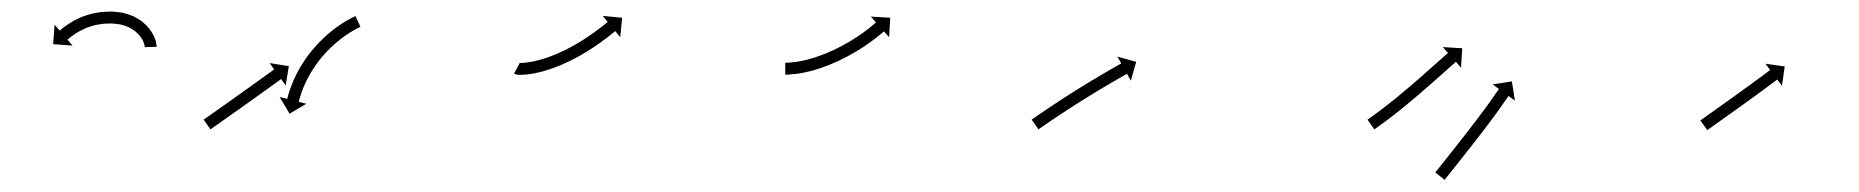

<svg xmlns="http://www.w3.org/2000/svg" viewBox="-20 -286 3127 323"><path d="M223.4 -208.4C223.5 -207.8 223.5 -207.3 223.5 -206.7L243.5 -207.3C243.5 -208.1 243.4 -208.9 243.4 -209.7C243.4 -209.7 243.4 -209.8 243.4 -210C243.3 -210.1 243.3 -210.2 243.3 -210.2C243 -212.5 242.6 -214.8 242 -217.1C242 -217.1 241.9 -217.2 241.9 -217.4C241.9 -217.5 241.8 -217.7 241.8 -217.7C240.8 -220.9 239.5 -224 238 -227.1C238 -227.1 238 -227.2 237.9 -227.4C237.8 -227.5 237.7 -227.7 237.7 -227.7C235.6 -231.4 233.3 -235 230.7 -238.4C230.7 -238.4 230.6 -238.5 230.5 -238.6C230.4 -238.8 230.2 -238.9 230.2 -238.9C226.9 -242.7 223.3 -246.2 219.5 -249.4C219.5 -249.4 219.4 -249.5 219.2 -249.6C219.1 -249.7 218.9 -249.9 218.9 -249.9C214.4 -253.1 209.7 -255.9 204.7 -258.5C204.7 -258.5 204.6 -258.5 204.4 -258.6C204.2 -258.7 204 -258.8 204 -258.8C198.6 -261 193.1 -262.8 187.4 -264.3C187.4 -264.3 187.2 -264.3 187.1 -264.3C186.9 -264.4 186.7 -264.4 186.7 -264.4C180.9 -265.5 175 -266.1 169.1 -266.5C169.1 -266.5 168.9 -266.5 168.8 -266.5C168.7 -266.5 168.6 -266.5 168.6 -266.5C162.7 -266.5 156.9 -266.3 151.1 -265.8C151.1 -265.8 151 -265.8 150.9 -265.8C150.8 -265.8 150.7 -265.8 150.7 -265.8C145.1 -265.1 139.5 -264.1 133.9 -262.8C133.9 -262.8 133.8 -262.8 133.7 -262.8C133.6 -262.7 133.5 -262.7 133.5 -262.7C128.4 -261.3 123.3 -259.7 118.4 -257.8C118.4 -257.8 118.3 -257.8 118.2 -257.8C118.1 -257.7 118 -257.7 118 -257.7C113.6 -255.8 109.3 -253.8 105.1 -251.6C105.1 -251.6 105 -251.6 104.9 -251.5C104.8 -251.5 104.8 -251.5 104.8 -251.5C101.3 -249.5 97.9 -247.4 94.5 -245.2C94.5 -245.2 94.4 -245.2 94.4 -245.2C94.3 -245.1 94.3 -245.1 94.3 -245.1C91.8 -243.3 89.3 -241.5 86.8 -239.7C86.8 -239.7 86.8 -239.7 86.7 -239.6C86.7 -239.6 86.7 -239.6 86.7 -239.6C85.1 -238.3 83.6 -237.1 82.1 -235.8C82.1 -235.8 82.1 -235.8 82 -235.8C82 -235.8 82 -235.8 82 -235.8C81.5 -235.3 81 -234.9 80.4 -234.5L71.8 -244.4L69.4 -211.7L102.1 -209.3L93.5 -219.3C94 -219.7 94.5 -220.2 95 -220.6C95 -220.6 95 -220.6 94.9 -220.5C94.9 -220.5 94.9 -220.5 94.9 -220.5C96.3 -221.7 97.7 -222.8 99.1 -223.9C99.1 -223.9 99 -223.9 99 -223.8C99 -223.8 98.9 -223.8 98.9 -223.8C101.1 -225.5 103.4 -227.1 105.7 -228.6C105.7 -228.6 105.6 -228.6 105.6 -228.6C105.5 -228.5 105.4 -228.5 105.4 -228.5C108.4 -230.4 111.5 -232.3 114.6 -234.1C114.6 -234.1 114.5 -234 114.5 -234C114.4 -233.9 114.3 -233.9 114.3 -233.9C118 -235.8 121.9 -237.6 125.8 -239.3C125.8 -239.3 125.7 -239.2 125.6 -239.2C125.5 -239.1 125.4 -239.1 125.4 -239.1C129.8 -240.8 134.3 -242.2 138.8 -243.4C138.8 -243.4 138.7 -243.4 138.6 -243.4C138.5 -243.4 138.3 -243.3 138.3 -243.3C143.3 -244.4 148.2 -245.3 153.2 -245.9C153.2 -245.9 153.1 -245.9 153 -245.9C152.9 -245.9 152.8 -245.9 152.8 -245.9C158 -246.3 163.2 -246.5 168.4 -246.5C168.4 -246.5 168.3 -246.5 168.2 -246.5C168.1 -246.5 167.9 -246.5 167.9 -246.5C173 -246.2 178.1 -245.6 183.2 -244.7C183.2 -244.7 183 -244.8 182.8 -244.8C182.7 -244.8 182.5 -244.9 182.5 -244.9C187.2 -243.7 191.9 -242.2 196.4 -240.3C196.4 -240.3 196.2 -240.4 196 -240.5C195.9 -240.5 195.7 -240.6 195.7 -240.6C199.7 -238.6 203.6 -236.3 207.2 -233.6C207.2 -233.6 207.1 -233.7 206.9 -233.9C206.8 -234 206.6 -234.1 206.6 -234.1C209.7 -231.5 212.6 -228.7 215.2 -225.7C215.2 -225.7 215.1 -225.9 215 -226C214.9 -226.2 214.7 -226.3 214.7 -226.3C216.8 -223.6 218.6 -220.8 220.3 -217.9C220.3 -217.9 220.2 -218.1 220.1 -218.2C220 -218.4 220 -218.5 220 -218.5C221 -216.3 222 -213.9 222.8 -211.6C222.8 -211.6 222.7 -211.7 222.7 -211.9C222.6 -212 222.6 -212.2 222.6 -212.2C223 -210.8 223.3 -209.3 223.5 -207.8C223.5 -207.8 223.5 -208 223.4 -208.1C223.4 -208.2 223.4 -208.4 223.4 -208.4Z M323.9 -85.7C323.5 -85.4 323 -85.1 322.6 -84.8L334 -68.4C334.5 -68.7 334.9 -69 335.4 -69.3C336.6 -70.2 337.9 -71.1 339.2 -72C341.1 -73.4 343.1 -74.7 345.1 -76.1C347.6 -77.9 350.1 -79.7 352.7 -81.5C355.7 -83.6 358.7 -85.7 361.7 -87.8C365.1 -90.2 368.5 -92.6 371.8 -95C375.4 -97.5 379 -100 382.6 -102.6C386.3 -105.2 390 -107.8 393.7 -110.5C397.4 -113.1 401.1 -115.7 404.8 -118.4C408.3 -120.9 411.9 -123.5 415.5 -126.1C418.8 -128.4 422.1 -130.8 425.5 -133.2C428.5 -135.4 431.5 -137.5 434.5 -139.7C437 -141.5 439.5 -143.3 442 -145.1C444 -146.5 445.9 -147.9 447.9 -149.3C449.1 -150.3 450.4 -151.2 451.6 -152.1C452.1 -152.4 452.5 -152.7 452.9 -153L460.6 -142.3L465.9 -174.7L433.5 -179.9L441.2 -169.2C440.8 -168.9 440.4 -168.6 439.9 -168.3C438.7 -167.4 437.4 -166.5 436.2 -165.6C434.2 -164.2 432.3 -162.8 430.3 -161.4C427.8 -159.6 425.3 -157.7 422.8 -155.9C419.8 -153.8 416.8 -151.6 413.8 -149.5C410.5 -147.1 407.1 -144.7 403.8 -142.3C400.3 -139.8 396.7 -137.2 393.1 -134.6C389.4 -132 385.7 -129.4 382.1 -126.8C378.4 -124.1 374.7 -121.5 371 -118.9C367.4 -116.3 363.8 -113.8 360.3 -111.3C356.9 -108.9 353.6 -106.5 350.2 -104.2C347.2 -102.1 344.2 -100 341.2 -97.8C338.7 -96.1 336.1 -94.3 333.6 -92.5C331.6 -91.1 329.7 -89.7 327.7 -88.4C326.4 -87.5 325.2 -86.6 323.9 -85.7ZM584.6 -240C585.2 -240.3 585.8 -240.6 586.4 -240.9L577.9 -259C577.3 -258.7 576.7 -258.4 576.1 -258.1C576.1 -258.1 576.1 -258.1 576 -258.1C576 -258.1 576 -258.1 576 -258.1C574.2 -257.2 572.5 -256.3 570.8 -255.4C570.8 -255.4 570.7 -255.4 570.7 -255.4C570.7 -255.4 570.6 -255.4 570.6 -255.4C568 -254 565.3 -252.5 562.7 -251C562.7 -251 562.6 -250.9 562.6 -250.9C562.6 -250.9 562.5 -250.9 562.5 -250.9C559.2 -248.9 555.9 -246.8 552.6 -244.6C552.6 -244.6 552.5 -244.6 552.5 -244.6C552.4 -244.5 552.4 -244.5 552.4 -244.5C548.6 -241.9 544.8 -239.2 541.1 -236.4C541.1 -236.4 541.1 -236.4 541.1 -236.3C541 -236.3 541 -236.3 541 -236.3C536.9 -233.1 533 -229.8 529.1 -226.4C529.1 -226.4 529 -226.4 529 -226.3C528.9 -226.3 528.9 -226.2 528.9 -226.2C524.8 -222.5 520.9 -218.7 517 -214.8C517 -214.8 516.9 -214.8 516.9 -214.7C516.8 -214.7 516.8 -214.6 516.8 -214.6C512.9 -210.5 509.1 -206.2 505.4 -201.9C505.4 -201.9 505.4 -201.9 505.3 -201.8C505.3 -201.8 505.3 -201.7 505.3 -201.7C501.7 -197.3 498.2 -192.8 494.9 -188.2C494.9 -188.2 494.8 -188.1 494.8 -188.1C494.8 -188 494.7 -187.9 494.7 -187.9C491.6 -183.4 488.6 -178.8 485.7 -174.1C485.7 -174.1 485.7 -174 485.7 -174C485.6 -173.9 485.6 -173.8 485.6 -173.8C483 -169.4 480.5 -164.8 478.2 -160.2C478.2 -160.2 478.2 -160.2 478.1 -160.1C478.1 -160.1 478.1 -160 478.1 -160C476.1 -155.9 474.2 -151.6 472.3 -147.4C472.3 -147.4 472.3 -147.3 472.3 -147.3C472.3 -147.2 472.3 -147.2 472.3 -147.2C470.8 -143.5 469.4 -139.9 468.1 -136.2C468.1 -136.2 468.1 -136.2 468.1 -136.1C468.1 -136.1 468 -136 468 -136C467.1 -133.2 466.2 -130.3 465.3 -127.4C465.3 -127.4 465.3 -127.4 465.3 -127.3C465.3 -127.3 465.2 -127.3 465.2 -127.3C464.7 -125.4 464.2 -123.5 463.7 -121.7C463.7 -121.7 463.7 -121.6 463.7 -121.6C463.7 -121.6 463.7 -121.6 463.7 -121.6C463.5 -120.9 463.3 -120.3 463.2 -119.6L450.4 -122.9L467.1 -94.7L495.3 -111.4L482.5 -114.7C482.7 -115.3 482.9 -116 483 -116.6C483 -116.6 483 -116.6 483 -116.6C483 -116.5 483 -116.5 483 -116.5C483.5 -118.3 484 -120 484.5 -121.8C484.5 -121.8 484.5 -121.7 484.4 -121.7C484.4 -121.7 484.4 -121.6 484.4 -121.6C485.2 -124.3 486.1 -127 487 -129.7C487 -129.7 487 -129.6 487 -129.6C487 -129.5 486.9 -129.5 486.9 -129.5C488.2 -132.9 489.5 -136.4 490.8 -139.7C490.8 -139.7 490.8 -139.7 490.8 -139.6C490.8 -139.6 490.7 -139.5 490.7 -139.5C492.4 -143.5 494.2 -147.5 496.1 -151.3C496.1 -151.3 496.1 -151.3 496.1 -151.2C496 -151.2 496 -151.1 496 -151.1C498.2 -155.4 500.5 -159.7 502.9 -163.9C502.9 -163.9 502.9 -163.8 502.9 -163.7C502.8 -163.7 502.8 -163.6 502.8 -163.6C505.5 -168 508.3 -172.4 511.2 -176.6C511.2 -176.6 511.2 -176.6 511.2 -176.5C511.1 -176.5 511.1 -176.4 511.1 -176.4C514.2 -180.8 517.5 -185 520.8 -189.2C520.8 -189.2 520.8 -189.1 520.7 -189.1C520.7 -189 520.6 -189 520.6 -189C524.1 -193 527.7 -197 531.3 -200.9C531.3 -200.9 531.3 -200.8 531.3 -200.8C531.2 -200.8 531.2 -200.7 531.2 -200.7C534.8 -204.4 538.5 -208 542.4 -211.5C542.4 -211.5 542.3 -211.4 542.3 -211.4C542.2 -211.3 542.2 -211.3 542.2 -211.3C545.8 -214.5 549.6 -217.6 553.4 -220.6C553.4 -220.6 553.3 -220.5 553.3 -220.5C553.2 -220.5 553.2 -220.4 553.2 -220.4C556.6 -223 560.1 -225.6 563.7 -228C563.7 -228 563.7 -228 563.6 -228C563.6 -227.9 563.5 -227.9 563.5 -227.9C566.6 -229.9 569.7 -231.9 572.8 -233.7C572.8 -233.7 572.8 -233.7 572.7 -233.7C572.7 -233.7 572.7 -233.6 572.7 -233.6C575.1 -235 577.5 -236.4 580 -237.7C580 -237.7 580 -237.7 579.9 -237.7C579.9 -237.7 579.9 -237.7 579.9 -237.7C581.5 -238.5 583.1 -239.3 584.7 -240.1C584.7 -240.1 584.7 -240.1 584.7 -240.1C584.7 -240 584.6 -240 584.6 -240Z M853 -180.1C852.5 -180.2 854.6 -179.6 854.2 -179.8L844.8 -162.2C846.5 -161.3 848.7 -160.5 850.9 -160.2C850.9 -160.2 851 -160.2 851.1 -160.2C851.2 -160.2 851.4 -160.2 851.4 -160.2C853.5 -160.1 855.6 -160.1 857.7 -160.1C857.7 -160.1 857.8 -160.1 857.9 -160.1C857.9 -160.1 858 -160.1 858 -160.1C861.1 -160.3 864.2 -160.5 867.3 -160.8C867.3 -160.8 867.4 -160.8 867.5 -160.8C867.5 -160.9 867.6 -160.9 867.6 -160.9C871.5 -161.4 875.4 -162 879.3 -162.7C879.3 -162.7 879.4 -162.7 879.4 -162.7C879.5 -162.7 879.6 -162.7 879.6 -162.7C884.1 -163.7 888.6 -164.8 893.1 -165.9C893.1 -165.9 893.2 -165.9 893.2 -166C893.3 -166 893.4 -166 893.4 -166C898.3 -167.4 903.2 -168.9 908.1 -170.6C908.1 -170.6 908.2 -170.6 908.2 -170.6C908.3 -170.6 908.3 -170.6 908.3 -170.6C913.5 -172.5 918.6 -174.5 923.7 -176.6C923.7 -176.6 923.7 -176.6 923.7 -176.6C923.8 -176.6 923.8 -176.6 923.8 -176.6C929 -178.9 934.1 -181.2 939.2 -183.7C939.2 -183.7 939.3 -183.7 939.3 -183.7C939.4 -183.8 939.4 -183.8 939.4 -183.8C944.4 -186.3 949.4 -188.9 954.3 -191.6C954.3 -191.6 954.4 -191.7 954.4 -191.7C954.4 -191.7 954.5 -191.7 954.5 -191.7C959.2 -194.4 963.9 -197.2 968.5 -200C968.5 -200 968.6 -200 968.6 -200.1C968.6 -200.1 968.6 -200.1 968.6 -200.1C972.9 -202.8 977.2 -205.6 981.4 -208.4C981.4 -208.4 981.4 -208.4 981.5 -208.4C981.5 -208.5 981.5 -208.5 981.5 -208.5C985.3 -211 989 -213.7 992.7 -216.3C992.7 -216.3 992.7 -216.3 992.7 -216.3C992.7 -216.4 992.7 -216.4 992.7 -216.4C995.8 -218.6 998.9 -220.9 1002 -223.3C1002 -223.3 1002 -223.3 1002 -223.3C1002 -223.3 1002 -223.3 1002 -223.3C1004.4 -225.1 1006.7 -226.9 1009 -228.8C1009 -228.8 1009 -228.8 1009 -228.8C1009 -228.8 1009 -228.8 1009 -228.8C1010.5 -230 1012 -231.2 1013.5 -232.4L1013.5 -232.4L1013.5 -232.4C1014 -232.8 1014.5 -233.2 1015 -233.7L1023.4 -223.5L1026.6 -256.1L994 -259.3L1002.3 -249.1C1001.8 -248.7 1001.3 -248.3 1000.8 -247.9L1000.8 -247.9L1000.8 -247.9C999.4 -246.7 998 -245.6 996.5 -244.4C996.5 -244.4 996.5 -244.4 996.5 -244.4C996.6 -244.4 996.6 -244.4 996.6 -244.4C994.3 -242.6 992.1 -240.9 989.8 -239.1C989.8 -239.1 989.8 -239.1 989.8 -239.1C989.8 -239.2 989.8 -239.2 989.8 -239.2C986.9 -236.9 983.9 -234.7 980.9 -232.5C980.9 -232.5 980.9 -232.5 980.9 -232.5C981 -232.5 981 -232.5 981 -232.5C977.4 -230 973.8 -227.4 970.2 -225C970.2 -225 970.2 -225 970.2 -225C970.3 -225 970.3 -225 970.3 -225C966.2 -222.3 962.1 -219.6 958 -217C958 -217 958 -217 958 -217C958.1 -217.1 958.1 -217.1 958.1 -217.1C953.6 -214.4 949.1 -211.7 944.6 -209.1C944.6 -209.1 944.6 -209.1 944.6 -209.1C944.7 -209.2 944.7 -209.2 944.7 -209.2C940 -206.6 935.2 -204.1 930.4 -201.6C930.4 -201.6 930.4 -201.6 930.5 -201.7C930.5 -201.7 930.6 -201.7 930.6 -201.7C925.7 -199.4 920.8 -197.1 915.9 -195C915.9 -195 915.9 -195 916 -195C916 -195 916.1 -195.1 916.1 -195.1C911.3 -193.1 906.4 -191.2 901.5 -189.5C901.5 -189.5 901.6 -189.5 901.6 -189.5C901.7 -189.5 901.7 -189.5 901.7 -189.5C897.1 -188 892.5 -186.5 887.9 -185.2C887.9 -185.2 887.9 -185.2 888 -185.3C888 -185.3 888.1 -185.3 888.1 -185.3C883.9 -184.2 879.7 -183.2 875.5 -182.3C875.5 -182.3 875.6 -182.3 875.6 -182.3C875.7 -182.4 875.7 -182.4 875.7 -182.4C872.2 -181.7 868.6 -181.2 865 -180.7C865 -180.7 865.1 -180.7 865.2 -180.7C865.2 -180.7 865.3 -180.7 865.3 -180.7C862.6 -180.5 859.9 -180.2 857.1 -180.1C857.1 -180.1 857.2 -180.1 857.3 -180.1C857.3 -180.1 857.4 -180.1 857.4 -180.1C855.8 -180.1 854.1 -180.1 852.4 -180.2C852.4 -180.2 852.6 -180.2 852.7 -180.1C852.8 -180.1 853 -180.1 853 -180.1Z M1302.9 -180.5C1302.2 -180.5 1301.6 -180.5 1301 -180.5L1301 -160.5C1301.7 -160.5 1302.4 -160.5 1303.1 -160.5C1303.1 -160.5 1303.1 -160.5 1303.2 -160.5C1303.2 -160.5 1303.2 -160.5 1303.2 -160.5C1305.2 -160.6 1307.2 -160.6 1309.1 -160.7C1309.1 -160.7 1309.2 -160.7 1309.2 -160.8C1309.3 -160.8 1309.3 -160.8 1309.3 -160.8C1312.4 -161 1315.4 -161.3 1318.4 -161.6C1318.4 -161.6 1318.5 -161.6 1318.5 -161.6C1318.6 -161.6 1318.7 -161.6 1318.7 -161.6C1322.6 -162.1 1326.4 -162.7 1330.3 -163.4C1330.3 -163.4 1330.4 -163.4 1330.4 -163.5C1330.5 -163.5 1330.5 -163.5 1330.5 -163.5C1335.1 -164.4 1339.6 -165.4 1344.1 -166.5C1344.1 -166.5 1344.1 -166.6 1344.2 -166.6C1344.2 -166.6 1344.3 -166.6 1344.3 -166.6C1349.3 -167.9 1354.2 -169.4 1359.1 -171C1359.1 -171 1359.1 -171 1359.2 -171C1359.2 -171 1359.3 -171 1359.3 -171C1364.5 -172.8 1369.6 -174.7 1374.7 -176.7C1374.7 -176.7 1374.7 -176.7 1374.8 -176.7C1374.8 -176.7 1374.9 -176.8 1374.9 -176.8C1380.1 -178.9 1385.3 -181.2 1390.4 -183.5C1390.4 -183.5 1390.4 -183.5 1390.5 -183.5C1390.5 -183.5 1390.5 -183.6 1390.5 -183.6C1395.6 -186 1400.7 -188.5 1405.6 -191.1C1405.6 -191.1 1405.7 -191.1 1405.7 -191.1C1405.8 -191.2 1405.8 -191.2 1405.8 -191.2C1410.6 -193.8 1415.3 -196.5 1420 -199.2C1420 -199.2 1420.1 -199.2 1420.1 -199.3C1420.1 -199.3 1420.2 -199.3 1420.2 -199.3C1424.5 -201.9 1428.8 -204.7 1433.1 -207.4C1433.1 -207.4 1433.1 -207.5 1433.2 -207.5C1433.2 -207.5 1433.2 -207.5 1433.2 -207.5C1437 -210.1 1440.8 -212.7 1444.5 -215.3C1444.5 -215.3 1444.5 -215.3 1444.5 -215.4C1444.6 -215.4 1444.6 -215.4 1444.6 -215.4C1447.7 -217.7 1450.8 -220 1453.9 -222.4C1453.9 -222.4 1453.9 -222.4 1453.9 -222.4C1453.9 -222.4 1454 -222.5 1454 -222.5C1456.3 -224.3 1458.6 -226.2 1460.9 -228.1C1460.9 -228.1 1460.9 -228.1 1460.9 -228.1C1461 -228.2 1461 -228.2 1461 -228.2C1462.4 -229.4 1463.9 -230.7 1465.4 -231.9L1465.4 -232L1465.4 -232C1465.9 -232.4 1466.4 -232.9 1466.9 -233.3L1475.7 -223.5L1477.6 -256.2L1444.9 -258.1L1453.6 -248.3C1453.1 -247.8 1452.7 -247.4 1452.2 -247L1452.2 -247L1452.2 -247C1450.8 -245.8 1449.4 -244.6 1448 -243.4C1448 -243.4 1448.1 -243.4 1448.1 -243.5C1448.1 -243.5 1448.1 -243.5 1448.1 -243.5C1445.9 -241.7 1443.7 -239.9 1441.5 -238.1C1441.5 -238.1 1441.5 -238.1 1441.5 -238.1C1441.6 -238.2 1441.6 -238.2 1441.6 -238.2C1438.7 -235.9 1435.7 -233.7 1432.7 -231.5C1432.7 -231.5 1432.8 -231.5 1432.8 -231.5C1432.8 -231.6 1432.9 -231.6 1432.9 -231.6C1429.3 -229 1425.7 -226.6 1422.1 -224.1C1422.1 -224.1 1422.1 -224.1 1422.1 -224.2C1422.2 -224.2 1422.2 -224.2 1422.2 -224.2C1418.1 -221.5 1414 -218.9 1409.8 -216.4C1409.8 -216.4 1409.8 -216.4 1409.8 -216.4C1409.9 -216.5 1409.9 -216.5 1409.9 -216.5C1405.4 -213.8 1400.8 -211.3 1396.3 -208.8C1396.3 -208.8 1396.3 -208.8 1396.3 -208.8C1396.4 -208.8 1396.4 -208.8 1396.4 -208.8C1391.6 -206.3 1386.8 -203.9 1381.9 -201.6C1381.9 -201.6 1382 -201.6 1382 -201.7C1382 -201.7 1382.1 -201.7 1382.1 -201.7C1377.2 -199.5 1372.2 -197.3 1367.3 -195.3C1367.3 -195.3 1367.3 -195.3 1367.4 -195.3C1367.4 -195.3 1367.4 -195.3 1367.4 -195.3C1362.6 -193.4 1357.7 -191.7 1352.8 -190C1352.8 -190 1352.8 -190 1352.9 -190C1352.9 -190 1353 -190 1353 -190C1348.4 -188.6 1343.7 -187.2 1339 -185.9C1339 -185.9 1339.1 -185.9 1339.1 -185.9C1339.2 -185.9 1339.2 -185.9 1339.2 -185.9C1335.1 -184.9 1330.8 -183.9 1326.6 -183.1C1326.6 -183.1 1326.7 -183.1 1326.7 -183.1C1326.8 -183.1 1326.8 -183.1 1326.8 -183.1C1323.2 -182.5 1319.7 -181.9 1316 -181.4C1316 -181.4 1316.1 -181.4 1316.2 -181.5C1316.2 -181.5 1316.3 -181.5 1316.3 -181.5C1313.5 -181.2 1310.7 -180.9 1307.9 -180.7C1307.9 -180.7 1308 -180.7 1308 -180.7C1308.1 -180.7 1308.1 -180.7 1308.1 -180.7C1306.3 -180.6 1304.6 -180.6 1302.8 -180.5C1302.8 -180.5 1302.8 -180.5 1302.8 -180.5C1302.9 -180.5 1302.9 -180.5 1302.9 -180.5Z M1717.2 -85.9C1716.7 -85.6 1716.1 -85.2 1715.6 -84.8L1727 -68.4C1727.5 -68.8 1728.1 -69.1 1728.6 -69.5C1730.2 -70.6 1731.7 -71.6 1733.2 -72.7L1733.2 -72.7L1733.2 -72.7C1735.6 -74.3 1738 -76 1740.4 -77.6L1740.4 -77.6L1740.4 -77.6C1743.5 -79.7 1746.6 -81.8 1749.7 -84L1749.7 -83.9L1749.7 -83.9C1753.4 -86.4 1757.1 -88.9 1760.8 -91.4L1760.7 -91.4L1760.7 -91.4C1764.9 -94.1 1769 -96.8 1773.2 -99.5L1773.2 -99.5L1773.1 -99.5C1777.6 -102.4 1782.1 -105.3 1786.5 -108.2L1786.5 -108.2L1786.5 -108.2C1791.1 -111.1 1795.7 -114 1800.4 -117L1800.4 -117L1800.4 -117C1805 -119.9 1809.7 -122.8 1814.3 -125.6L1814.3 -125.6L1814.3 -125.6C1818.8 -128.4 1823.4 -131.2 1827.9 -133.9L1827.9 -133.9L1827.9 -133.9C1832.1 -136.4 1836.4 -139 1840.7 -141.5L1840.6 -141.5L1840.6 -141.5C1844.5 -143.8 1848.3 -146 1852.1 -148.2L1852.1 -148.2L1852.1 -148.2C1855.4 -150.1 1858.6 -152 1861.9 -153.9L1861.9 -153.9L1861.9 -153.9C1864.4 -155.3 1866.9 -156.7 1869.4 -158.1L1869.4 -158.1L1869.4 -158.1C1871 -159.1 1872.7 -160 1874.3 -160.9C1874.9 -161.2 1875.4 -161.5 1876 -161.8L1882.4 -150.3L1891.4 -181.9L1859.8 -190.8L1866.3 -179.3C1865.7 -179 1865.1 -178.7 1864.5 -178.3C1862.9 -177.4 1861.2 -176.5 1859.6 -175.6L1859.6 -175.6L1859.6 -175.6C1857 -174.1 1854.5 -172.7 1852 -171.2L1852 -171.2L1851.9 -171.2C1848.7 -169.3 1845.4 -167.4 1842.1 -165.5L1842.1 -165.5L1842.1 -165.5C1838.2 -163.3 1834.3 -161 1830.5 -158.7L1830.5 -158.7L1830.5 -158.7C1826.1 -156.2 1821.9 -153.6 1817.6 -151L1817.6 -151L1817.5 -151C1813 -148.2 1808.4 -145.5 1803.8 -142.7L1803.8 -142.7L1803.8 -142.6C1799.1 -139.7 1794.4 -136.8 1789.7 -133.9L1789.7 -133.9L1789.7 -133.9C1785.1 -130.9 1780.4 -128 1775.7 -125L1775.7 -125L1775.7 -125C1771.2 -122.1 1766.7 -119.2 1762.2 -116.3L1762.2 -116.3L1762.2 -116.3C1758 -113.5 1753.9 -110.8 1749.7 -108L1749.7 -108L1749.7 -108C1745.9 -105.5 1742.2 -103 1738.5 -100.5L1738.5 -100.5L1738.5 -100.5C1735.3 -98.4 1732.2 -96.3 1729.1 -94.1L1729.1 -94.1L1729.1 -94.1C1726.7 -92.5 1724.3 -90.8 1721.8 -89.2L1721.8 -89.2L1721.8 -89.1C1720.3 -88.1 1718.7 -87 1717.2 -85.9Z M2282.2 -85.9C2281.7 -85.6 2281.1 -85.2 2280.6 -84.8L2292 -68.4C2292.5 -68.8 2293.1 -69.1 2293.6 -69.5L2293.6 -69.5L2293.6 -69.5C2295.2 -70.6 2296.7 -71.7 2298.3 -72.8L2298.3 -72.8L2298.3 -72.8C2300.7 -74.5 2303.1 -76.2 2305.5 -78L2305.5 -78L2305.5 -78C2308.6 -80.3 2311.6 -82.5 2314.7 -84.8C2314.7 -84.8 2314.7 -84.8 2314.7 -84.8C2314.7 -84.8 2314.7 -84.9 2314.7 -84.9C2318.3 -87.6 2321.9 -90.3 2325.5 -93.1C2325.5 -93.1 2325.5 -93.1 2325.5 -93.1C2325.5 -93.1 2325.5 -93.1 2325.5 -93.1C2329.5 -96.2 2333.4 -99.3 2337.3 -102.5L2337.3 -102.5L2337.3 -102.5C2341.5 -105.9 2345.7 -109.3 2349.8 -112.7L2349.8 -112.7L2349.8 -112.7C2354.1 -116.3 2358.3 -119.8 2362.5 -123.4L2362.6 -123.4L2362.6 -123.4C2366.8 -127 2371 -130.6 2375.1 -134.2L2375.2 -134.2L2375.2 -134.2C2379.2 -137.7 2383.2 -141.3 2387.2 -144.8L2387.3 -144.8L2387.3 -144.8C2391 -148.1 2394.7 -151.4 2398.5 -154.7C2401.8 -157.7 2405.2 -160.7 2408.5 -163.6C2411.3 -166.1 2414.2 -168.7 2417 -171.2C2419.1 -173.1 2421.3 -175 2423.5 -176.9C2424.9 -178.2 2426.3 -179.4 2427.7 -180.7C2428.2 -181.1 2428.7 -181.5 2429.2 -182L2437.9 -172.1L2439.9 -204.8L2407.2 -206.8L2415.9 -197C2415.4 -196.5 2414.9 -196.1 2414.4 -195.6C2413 -194.4 2411.6 -193.2 2410.2 -191.9C2408 -190 2405.9 -188 2403.7 -186.1C2400.9 -183.6 2398 -181.1 2395.2 -178.6C2391.9 -175.6 2388.6 -172.6 2385.2 -169.7C2381.5 -166.4 2377.8 -163.1 2374 -159.8L2374 -159.8L2374.1 -159.8C2370.1 -156.3 2366.1 -152.8 2362 -149.3L2362.1 -149.3L2362.1 -149.3C2357.9 -145.8 2353.8 -142.2 2349.6 -138.6L2349.6 -138.6L2349.6 -138.7C2345.4 -135.1 2341.2 -131.6 2337 -128.1L2337.1 -128.1L2337.1 -128.1C2333 -124.7 2328.9 -121.4 2324.8 -118L2324.8 -118.1L2324.8 -118.1C2320.9 -115 2317.1 -111.9 2313.2 -108.8C2313.2 -108.8 2313.2 -108.9 2313.2 -108.9C2313.2 -108.9 2313.2 -108.9 2313.2 -108.9C2309.7 -106.2 2306.2 -103.5 2302.7 -100.8C2302.7 -100.8 2302.7 -100.8 2302.7 -100.8C2302.7 -100.8 2302.7 -100.8 2302.7 -100.8C2299.7 -98.6 2296.7 -96.3 2293.7 -94.1L2293.7 -94.1L2293.7 -94.2C2291.4 -92.5 2289.1 -90.8 2286.7 -89.1L2286.7 -89.1L2286.7 -89.1C2285.2 -88.1 2283.7 -87 2282.2 -85.9L2282.2 -85.9ZM2395.8 2.5C2395.4 3 2395 3.5 2394.6 4L2410.2 16.6C2410.6 16.1 2411 15.6 2411.4 15C2412.6 13.6 2413.8 12.1 2415 10.6C2416.8 8.4 2418.6 6.1 2420.4 3.8C2422.8 0.9 2425.1 -2.1 2427.5 -5.1C2430.3 -8.6 2433.1 -12.1 2435.8 -15.6C2438.9 -19.5 2442 -23.4 2445.1 -27.3L2445.1 -27.3L2445.1 -27.3C2448.4 -31.5 2451.7 -35.7 2455 -39.9L2455 -39.9L2455 -39.9C2458.4 -44.3 2461.8 -48.6 2465.2 -53L2465.2 -53L2465.2 -53C2468.5 -57.4 2471.9 -61.7 2475.3 -66.1L2475.3 -66.1L2475.3 -66.1C2478.5 -70.4 2481.8 -74.6 2485 -78.9L2485 -78.9L2485 -78.9C2488 -82.9 2491 -87 2494 -91L2494 -91L2494 -91C2496.7 -94.6 2499.3 -98.3 2502 -101.9C2502 -101.9 2502 -101.9 2502 -102C2502 -102 2502 -102 2502 -102C2504.2 -105.1 2506.4 -108.2 2508.6 -111.4L2508.6 -111.4L2508.6 -111.4C2510.2 -113.7 2511.8 -116.1 2513.5 -118.4L2513.5 -118.4L2513.5 -118.4C2514.5 -119.9 2515.6 -121.4 2516.7 -122.9L2516.7 -122.9L2516.7 -122.9C2517.1 -123.4 2517.5 -123.9 2517.9 -124.5L2528.5 -116.7L2523.4 -149.1L2491.1 -144L2501.7 -136.3C2501.3 -135.7 2500.9 -135.2 2500.5 -134.7L2500.5 -134.6L2500.5 -134.6C2499.4 -133.1 2498.3 -131.6 2497.2 -130L2497.2 -130L2497.2 -130C2495.5 -127.6 2493.8 -125.2 2492.1 -122.8L2492.1 -122.7L2492.1 -122.7C2490 -119.6 2487.8 -116.6 2485.7 -113.6C2485.7 -113.6 2485.7 -113.6 2485.7 -113.6C2485.7 -113.6 2485.7 -113.6 2485.7 -113.6C2483.1 -110 2480.5 -106.4 2477.9 -102.8L2477.9 -102.9L2477.9 -102.9C2475 -98.9 2472 -94.9 2469 -91L2469 -91L2469 -91C2465.8 -86.7 2462.6 -82.5 2459.4 -78.3L2459.4 -78.3L2459.4 -78.3C2456.1 -73.9 2452.7 -69.6 2449.4 -65.2L2449.4 -65.3L2449.4 -65.3C2446 -60.9 2442.6 -56.6 2439.2 -52.3L2439.2 -52.3L2439.2 -52.3C2436 -48.1 2432.7 -43.9 2429.4 -39.7L2429.4 -39.7L2429.4 -39.7C2426.3 -35.8 2423.2 -31.9 2420.2 -28C2417.4 -24.5 2414.6 -21 2411.8 -17.5C2409.5 -14.6 2407.1 -11.6 2404.8 -8.7C2403 -6.4 2401.2 -4.1 2399.4 -1.9C2398.2 -0.4 2397 1 2395.8 2.5Z M2841.8 -84.4C2841.4 -84 2840.9 -83.7 2840.5 -83.4L2852.1 -67.1C2852.5 -67.4 2853 -67.7 2853.4 -68C2854.7 -68.9 2855.9 -69.8 2857.2 -70.7C2859.1 -72.1 2861.1 -73.5 2863 -74.9C2865.5 -76.6 2868 -78.4 2870.6 -80.2C2873.6 -82.3 2876.5 -84.5 2879.5 -86.6C2882.9 -89 2886.2 -91.3 2889.5 -93.7C2893.1 -96.2 2896.6 -98.8 2900.2 -101.3C2903.9 -104 2907.5 -106.6 2911.2 -109.2C2914.9 -111.9 2918.6 -114.5 2922.2 -117.2L2922.2 -117.2L2922.2 -117.2C2925.8 -119.7 2929.3 -122.3 2932.9 -124.9L2932.9 -124.9L2932.9 -124.9C2936.2 -127.3 2939.5 -129.7 2942.8 -132.1L2942.8 -132.1L2942.8 -132.1C2945.7 -134.3 2948.7 -136.5 2951.6 -138.7L2951.7 -138.7L2951.7 -138.7C2954.1 -140.5 2956.6 -142.4 2959.1 -144.2C2961.1 -145.6 2963 -147.1 2964.9 -148.5C2966.1 -149.4 2967.4 -150.3 2968.6 -151.3C2969 -151.6 2969.5 -151.9 2969.9 -152.3L2977.8 -141.7L2982.4 -174.2L2950 -178.8L2957.9 -168.2C2957.5 -167.9 2957 -167.6 2956.6 -167.3C2955.4 -166.4 2954.1 -165.4 2952.9 -164.5C2951 -163.1 2949.1 -161.7 2947.2 -160.3C2944.7 -158.4 2942.2 -156.6 2939.8 -154.7L2939.8 -154.8L2939.8 -154.8C2936.8 -152.6 2933.9 -150.4 2930.9 -148.3L2931 -148.3L2931 -148.3C2927.7 -145.9 2924.4 -143.4 2921.1 -141L2921.1 -141L2921.1 -141.1C2917.6 -138.5 2914 -135.9 2910.5 -133.4L2910.5 -133.4L2910.5 -133.4C2906.9 -130.7 2903.2 -128.1 2899.5 -125.5C2895.9 -122.8 2892.2 -120.2 2888.6 -117.6C2885 -115.1 2881.5 -112.5 2877.9 -110C2874.6 -107.6 2871.3 -105.3 2867.9 -102.9C2865 -100.8 2862 -98.7 2859 -96.5C2856.5 -94.7 2853.9 -93 2851.4 -91.2C2849.5 -89.8 2847.5 -88.4 2845.6 -87C2844.3 -86.1 2843.1 -85.2 2841.8 -84.4Z"/></svg>

Font: FRB American Cursive Just Arrows Extralight
Style: Italic
Weight: 200
Italic angle: -25°
Version: Version 2.0;Modular Font Editor K font №1